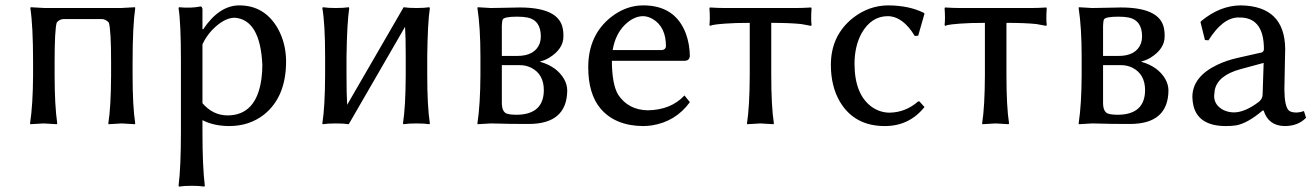

<svg xmlns="http://www.w3.org/2000/svg" viewBox="-20 -459 4890 714"><path d="M473.1 -229V-179.2Q473.1 -63 482.9 0L481 2.9Q479 2.9 433.1 0Q433.1 0 383.8 2.9L382.8 0Q392.6 -61 393.1 -179.2V-229Q393.1 -346.7 384.8 -375Q373 -387.7 358.9 -388.2H216.8Q200.2 -387.2 190.9 -375Q183.1 -347.7 183.1 -229V-180.2Q183.1 -66.9 192.9 0L190.9 2.9Q189 2.9 142.1 0Q142.1 0 92.8 2.9L91.8 0Q102.5 -70.3 103 -180.2V-229Q103 -361.8 92.8 -429.2L94.2 -432.1Q96.2 -432.1 146 -429.2H430.2Q430.2 -429.2 481.9 -432.1L482.9 -429.2Q473.1 -360.8 473.1 -229Z M732.9 -293.9V-75.2Q771.5 -30.3 825.7 -29.8Q933.1 -29.8 952.1 -165Q955.6 -190.4 955.6 -217.8Q947.8 -385.7 853 -393.1Q813 -393.1 768.1 -346.7Q744.6 -320.8 732.9 -293.9ZM732.9 -352.1 734.9 -349.1Q794.4 -438.5 869.6 -439Q964.4 -439 1013.7 -352.1Q1043.5 -297.9 1043.9 -231Q1043.9 -97.7 960.9 -32.2Q906.7 9.8 832 9.8Q773.9 9.3 732.9 -12.2V32.2Q732.9 161.1 741.7 231.9L739.7 234.9Q721.7 231.9 692.9 231.9Q664.1 231.9 646 234.9L644 231.9Q652.8 163.6 652.8 32.2V-234.9Q652.8 -373 644 -429.2L646 -432.1Q689.9 -427.7 726.6 -435.1Q732.4 -433.1 732.9 -424.8Z M1189 -250Q1189 -369.1 1178.7 -429.2L1180.7 -432.1Q1198.7 -429.2 1228.5 -429.2Q1258.3 -429.2 1276.9 -432.1L1278.8 -429.2Q1270.5 -375 1268.6 -250V-179.2Q1268.6 -107.4 1271 -69.3L1481 -432.1Q1499 -429.2 1528.8 -429.2Q1558.6 -429.2 1576.7 -432.1L1578.6 -429.2Q1570.3 -375 1568.8 -250V-179.2Q1568.8 -63 1578.6 0L1576.7 2.9Q1558.6 0 1528.8 0Q1499 0 1481 2.9L1478.5 0Q1488.3 -61 1488.8 -179.2V-250Q1488.8 -320.3 1486.3 -359.4L1276.9 2.9Q1258.8 0 1228.5 0Q1198.7 0 1180.7 2.9L1178.7 0Q1188.5 -61 1189 -179.2Z M1846.2 -251H1903.3Q1969.7 -251 1987.3 -298.3Q1991.2 -310.5 1991.2 -323.2Q1991.2 -382.8 1942.9 -393.6Q1926.8 -397 1903.3 -397Q1855.5 -397 1849.6 -386.7Q1846.7 -379.9 1846.2 -362.8ZM1846.2 -216.8V-77.1Q1846.2 -43.5 1864.3 -36.6Q1877 -32.2 1903.3 -32.2Q2001.5 -34.2 2002.4 -123Q2002.4 -182.6 1956.5 -206.5Q1936.5 -216.8 1912.6 -216.8ZM1805.2 0 1756.3 2.9 1755.4 0Q1766.1 -70.3 1766.6 -180.2V-249Q1766.6 -356.4 1755.4 -429.2L1756.3 -432.1Q1758.3 -432.1 1805.2 -429.2Q1826.7 -429.2 1861.3 -430.2Q1893.6 -431.2 1912.6 -431.2Q2048.8 -431.2 2070.3 -362.8Q2075.7 -345.2 2075.2 -323.2Q2075.2 -277.3 2022.9 -244.6Q2003.9 -233.4 1989.3 -231V-229Q2050.3 -211.4 2077.1 -166Q2089.4 -144.5 2089.4 -122.1Q2087.9 1 1948.2 2Q1867.2 2 1830.6 0.5Q1815.4 0 1805.2 0Z M2258.3 -272.9H2442.4Q2455.6 -274.9 2456.5 -287.1Q2456.5 -359.4 2406.7 -388.7Q2389.2 -398.4 2372.1 -398.9Q2336.4 -398.9 2303.2 -366.2Q2268.1 -331.1 2258.3 -272.9ZM2525.4 -104 2545.4 -79.1Q2492.7 -6.8 2404.3 7.3Q2387.2 9.8 2371.1 9.8Q2267.1 8.8 2212.4 -56.2Q2167.5 -110.8 2167.5 -209Q2167.5 -328.1 2252.4 -395.5Q2308.1 -439 2372.1 -439Q2491.2 -439 2530.8 -333.5Q2544.9 -294.4 2545.4 -250Q2543.5 -233.9 2527.3 -232.9H2255.4Q2255.9 -144 2279.3 -106Q2316.9 -50.3 2388.2 -48.8Q2474.6 -49.8 2525.4 -104Z M2768.1 -374Q2711.9 -374 2674.8 -371.1Q2637.7 -368.2 2628.9 -365.7L2620.1 -362.8L2618.2 -366.2Q2621.1 -389.2 2618.2 -429.2L2620.1 -431.2Q2650.4 -429.2 2674.8 -429.2H2940.9Q2966.3 -429.2 2996.1 -431.2L2998 -429.2Q2995.1 -388.2 2998 -366.2L2996.1 -362.8Q2996.1 -362.8 2959.5 -369.6Q2916.5 -374 2848.1 -374V-180.2Q2848.1 -63 2857.9 0L2856 2.9Q2854 2.9 2808.1 0L2758.8 2.9L2757.8 0Q2767.6 -61 2768.1 -180.2Z M3281.7 -398.9Q3220.2 -398.9 3184.1 -335.4Q3158.2 -288.1 3157.7 -223.1Q3157.7 -105.5 3224.6 -59.6Q3253.4 -40.5 3287.6 -40Q3348.1 -41 3394.5 -82H3398.9L3418 -61Q3361.3 9.8 3270.5 9.8Q3156.7 9.8 3103 -81.5Q3069.8 -138.7 3069.8 -217.8Q3069.8 -327.1 3152.3 -392.6Q3211.4 -438.5 3282.7 -439Q3361.3 -438.5 3415.5 -411.1L3418 -408.2L3394.5 -326.2L3381.8 -325.2Q3337.9 -397.9 3281.7 -398.9Z M3642.6 -374Q3586.4 -374 3549.3 -371.1Q3512.2 -368.2 3503.4 -365.7L3494.6 -362.8L3492.7 -366.2Q3495.6 -389.2 3492.7 -429.2L3494.6 -431.2Q3524.9 -429.2 3549.3 -429.2H3815.4Q3840.8 -429.2 3870.6 -431.2L3872.6 -429.2Q3869.6 -388.2 3872.6 -366.2L3870.6 -362.8Q3870.6 -362.8 3834 -369.6Q3791 -374 3722.7 -374V-180.2Q3722.7 -63 3732.4 0L3730.5 2.9Q3728.5 2.9 3682.6 0L3633.3 2.9L3632.3 0Q3642.1 -61 3642.6 -180.2Z M4082 -251H4139.2Q4205.6 -251 4223.1 -298.3Q4227.1 -310.5 4227.1 -323.2Q4227.1 -382.8 4178.7 -393.6Q4162.6 -397 4139.2 -397Q4091.3 -397 4085.4 -386.7Q4082.5 -379.9 4082 -362.8ZM4082 -216.8V-77.1Q4082 -43.5 4100.1 -36.6Q4112.8 -32.2 4139.2 -32.2Q4237.3 -34.2 4238.3 -123Q4238.3 -182.6 4192.4 -206.5Q4172.4 -216.8 4148.4 -216.8ZM4041 0 3992.2 2.9 3991.2 0Q4002 -70.3 4002.4 -180.2V-249Q4002.4 -356.4 3991.2 -429.2L3992.2 -432.1Q3994.1 -432.1 4041 -429.2Q4062.5 -429.2 4097.2 -430.2Q4129.4 -431.2 4148.4 -431.2Q4284.7 -431.2 4306.2 -362.8Q4311.5 -345.2 4311 -323.2Q4311 -277.3 4258.8 -244.6Q4239.7 -233.4 4225.1 -231V-229Q4286.1 -211.4 4313 -166Q4325.2 -144.5 4325.2 -122.1Q4323.7 1 4184.1 2Q4103 2 4066.4 0.5Q4051.3 0 4041 0Z M4679.2 -225.1 4594.2 -202.1Q4507.3 -178.7 4497.1 -122.6Q4495.6 -112.3 4495.1 -102.1Q4495.1 -67.4 4530.8 -49.3Q4548.8 -41 4569.3 -41Q4609.9 -41.5 4661.1 -80.1Q4674.8 -91.8 4675.3 -106ZM4679.2 -47.9H4675.3Q4618.7 0 4576.2 7.3Q4559.6 9.8 4539.1 9.8Q4438 9.8 4418.5 -64Q4414.6 -80.1 4414.1 -98.1Q4414.1 -173.8 4507.3 -218.3Q4540 -233.9 4580.1 -243.2L4673.3 -264.2Q4679.7 -268.1 4680.2 -275.9Q4680.2 -387.2 4600.1 -393.6Q4592.8 -394 4584 -394Q4526.4 -392.6 4474.1 -309.1L4460.9 -310.1L4444.3 -377L4447.3 -380.9Q4517.1 -438.5 4594.2 -439Q4757.8 -436.5 4759.3 -276.9Q4759.3 -272.5 4758.3 -231Q4756.3 -144.5 4756.3 -126Q4756.8 -63.5 4772.9 -47.9Q4781.7 -40.5 4802.2 -40.5Q4814.9 -41 4829.1 -45.9L4836.9 -21Q4807.1 9.8 4757.3 9.8Q4696.8 8.8 4679.2 -47.9Z"/></svg>

Font: Linux Biolinum Capitals O
Style: Small Caps
Weight: 400
Designer: Philipp H. Poll
Foundry: Philipp H. Poll
Version: Version 1.0.4